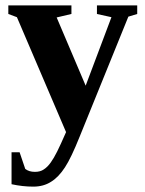

<svg xmlns="http://www.w3.org/2000/svg" viewBox="-20 -478 540 715"><path d="M226 14 43 -414 11 -426V-458H246V-426L191 -413L299 -159L395 -414L341 -426V-458H491V-426L458 -416L277 30Q245 110 222 145Q198 182 170 199Q142 217 104 217Q64 217 23 208V89H53L74 151Q88 162 110 162Q130 162 143 153Q157 144 169 127Q180 112 193 86Q205 62 226 14Z"/></svg>

Font: Libra Serif Modern
Style: Bold
Weight: 700
Designer: Stefan Peev, Context Ltd
Foundry: Ascender Corporation
Version: Version 1.000